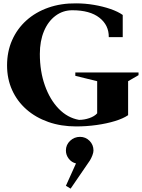

<svg xmlns="http://www.w3.org/2000/svg" viewBox="-20 -736 844 1142"><path d="M433 16Q343 16 267.5 -10.5Q192 -37 137 -85.5Q82 -134 52 -200.5Q22 -267 22 -347Q22 -429 52 -497Q82 -565 137 -614.5Q192 -664 267.5 -690.5Q343 -717 433 -716Q486 -716 539 -707Q592 -698 637 -682.5Q682 -667 710 -647V-515H627Q628 -586 571.5 -630.5Q515 -675 410 -675Q354 -675 310 -642Q266 -609 241.5 -550.5Q217 -492 217 -415Q217 -312 247 -227.5Q277 -143 329.5 -89Q382 -35 450 -23Q481 -23 511.5 -33.5Q542 -44 558 -62V-253L428 -285V-305H804V-289L742 -253V-51Q713 -31 664 -16Q615 -1 555 7.5Q495 16 433 16ZM400 386 372 369 432 236Q406 230 389 208Q372 186 372 159Q372 125 397 101.5Q422 78 456 78Q489 78 512.5 101.5Q536 125 536 159Q536 171 529.5 188Q523 205 515 218Z"/></svg>

Font: Wittgenstein Black
Style: Regular
Weight: 900
Designer: Jörg Drees
Foundry: Jörg Drees
Version: Version 1.303; ttfautohint (v1.8.4.7-5d5b)